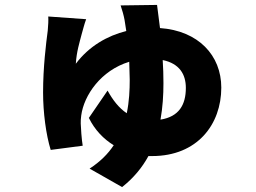

<svg xmlns="http://www.w3.org/2000/svg" viewBox="-20 -661 1040 780"><path d="M618 -641 470 -639C477 -618 482 -601 486 -580L493 -535C417 -516 342 -474 288 -402C291 -451 303 -488 312 -523C316 -536 322 -562 330 -583L176 -594C177 -581 176 -556 174 -537C167 -484 155 -388 155 -285C155 -204 167 -113 186 -52L316 -69C312 -91 308 -146 308 -159C308 -171 308 -178 310 -192C321 -274 390 -375 505 -410L507 -337C507 -296 505 -249 495 -201C463 -222 438 -255 417 -293L341 -182C365 -133 401 -96 442 -71C419 -36 387 -4 344 24L476 99C523 62 558 19 583 -27H598C782 -27 879 -156 879 -305C879 -436 786 -536 630 -547ZM641 -417C709 -403 735 -359 735 -304C735 -235 707 -187 632 -175C641 -225 644 -275 644 -323C644 -355 643 -387 641 -417Z"/></svg>

Font: Noto Sans KR Black
Style: Regular
Weight: 900
Designer: Ryoko NISHIZUKA 西塚涼子 (kana, bopomofo & ideographs); Paul D. Hunt (Latin, Greek & Cyrillic); Sandoll Communications 산돌커뮤니
Foundry: Adobe
Version: Version 2.004;hotconv 1.0.118;makeotfexe 2.5.65603